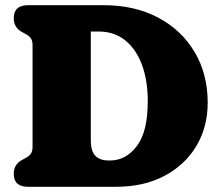

<svg xmlns="http://www.w3.org/2000/svg" viewBox="-20 -720 848 740"><path d="M33 -50Q33 -86.5 65 -103.5L80.5 -112Q93 -119 99.2 -128Q105.5 -137 105.5 -155V-545Q105.5 -563 99.2 -572Q93 -581 80.5 -588L65 -596.5Q33 -613.5 33 -650Q33 -700 88.5 -700H379.5Q499.5 -700 589.8 -652Q680 -604 730.2 -519.2Q780.5 -434.5 780.5 -324Q780.5 -230.5 736.8 -157.2Q693 -84 613.5 -42Q534 0 426 0H88.5Q33 0 33 -50ZM404.5 -101.5Q465 -101.5 507.2 -156.8Q549.5 -212 549.5 -329.5Q549.5 -410 527 -470.5Q504.5 -531 462.2 -564.8Q420 -598.5 360.5 -598.5H330V-178.5Q330 -137.5 347.5 -119.5Q365 -101.5 398.5 -101.5Z"/></svg>

Font: Fraunces 72pt S100 Black
Style: Regular
Weight: 900
Version: Version 1.000; ttfautohint (v1.8.3)